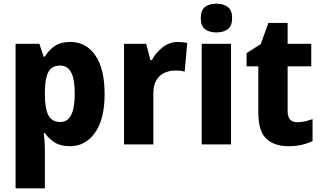

<svg xmlns="http://www.w3.org/2000/svg" viewBox="-20 -788 1752 1048"><path d="M364 -559Q450 -559 500.5 -485.5Q551 -412 551 -275Q551 -137 498.5 -63.5Q446 10 362 10Q311 10 278.5 -10.5Q246 -31 225 -62H219Q222 -38 223.5 -15.5Q225 7 225 28V240H65V-549H195L218 -479H225Q248 -517 280.5 -538Q313 -559 364 -559ZM309 -430Q263 -430 244.5 -396Q226 -362 225 -291V-270Q225 -196 244 -159Q263 -122 310 -122Q388 -122 388 -276Q388 -355 368.5 -392.5Q349 -430 309 -430Z M951 -559Q963 -559 977 -557.5Q991 -556 1002 -554L988 -397Q969 -403 937 -403Q905 -403 877.5 -390.5Q850 -378 833.5 -350.5Q817 -323 817 -276V0H657V-549H778L801 -460H809Q829 -499 866.5 -529Q904 -559 951 -559Z M1161 -768Q1199 -768 1223 -750Q1247 -732 1247 -689Q1247 -646 1223 -628.5Q1199 -611 1161 -611Q1123 -611 1099.5 -628.5Q1076 -646 1076 -689Q1076 -733 1099.5 -750.5Q1123 -768 1161 -768ZM1241 -549V0H1081V-549Z M1603 -121Q1624 -121 1644 -125.5Q1664 -130 1686 -138V-18Q1659 -5 1627 2.5Q1595 10 1553 10Q1477 10 1433.5 -31Q1390 -72 1390 -174V-426H1326V-498L1403 -547L1445 -663H1550V-549H1679V-426H1550V-180Q1550 -121 1603 -121Z"/></svg>

Font: Noto Sans SemiCondensed ExtraBold
Style: Regular
Weight: 800
Width: 4
Designer: Monotype Design Team
Foundry: Monotype Imaging Inc.
Version: Version 2.013; ttfautohint (v1.8.4.7-5d5b)